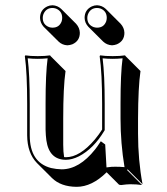

<svg xmlns="http://www.w3.org/2000/svg" viewBox="-20 -642 633 728"><path d="M131.8 -574.2Q131.8 -604.5 159.2 -617.7Q168.9 -622.1 179.2 -622.1Q198.2 -621.1 211.9 -608.4L268.6 -551.8Q282.2 -536.6 282.7 -517.6Q282.7 -486.8 254.4 -474.1Q245.1 -470.7 235.4 -470.2Q215.8 -471.2 202.1 -484.4L145.5 -540.5Q132.3 -555.2 131.8 -574.2ZM300.8 -574.2Q300.8 -604.5 328.1 -617.7Q337.9 -622.1 348.1 -622.1Q367.2 -621.1 380.9 -608.4L437.5 -551.8Q451.2 -536.6 451.7 -517.6Q451.7 -486.8 423.3 -474.1Q414.1 -470.7 404.8 -470.2Q385.3 -471.2 371.1 -484.4L314.9 -540.5Q301.3 -555.2 300.8 -574.2ZM223.1 -46.4Q227.1 -46.4 230 -45.9Q282.7 -45.9 339.8 -113.3Q355.5 -132.3 367.2 -150.9V-249Q367.2 -363.3 357.9 -429.2L359.9 -432.1Q377.9 -429.2 407.2 -429.2Q436 -429.2 454.1 -432.1L456.1 -429.2L512.7 -372.6Q503.9 -312 503.4 -192.4V-135.3Q503.4 -34.7 520.5 56.6L463.9 0L461.9 2.9L518.6 59.6Q498.5 56.6 474.1 56.6Q461.4 56.6 439.5 59.6Q433.1 59.1 431.2 58.1L384.3 11.2Q328.6 66.4 270.5 66.4Q210.4 65.9 176.8 32.7L120.1 -23.9Q83.5 -61.5 83 -128.9V-249Q83 -365.2 74.2 -429.2L76.2 -432.1Q94.2 -429.2 123 -429.2Q151.9 -429.2 169.9 -432.1L171.9 -429.2L228.5 -372.6Q219.7 -311.5 219.7 -192.4V-93.3Q219.7 -65.9 223.1 -46.4ZM369.1 -87.9V-88.9L365.2 -91.8ZM356.4 -97.7 362.3 -106.4 378.9 -94.2 383.8 -7.3Q405.3 -10.3 417.5 -9.8Q435.1 -9.8 452.1 -8.3Q437 -99.1 437 -191.9V-249Q437 -364.3 444.8 -420.9Q425.3 -418.9 407.2 -418.9Q388.2 -418.9 369.1 -420.9Q377 -357.4 377 -249V-148.4L375.5 -146Q335.4 -78.6 279.3 -49.3Q252.9 -36.1 230 -36.1Q166.5 -36.1 155.8 -109.9Q153.3 -128.4 152.8 -149.9V-249Q152.8 -363.8 160.6 -420.9Q141.1 -418.9 123 -418.9Q104 -418.9 85 -420.9Q92.8 -358.9 92.8 -249V-128.9Q92.8 -25.9 173.8 -4.9Q192.9 -0.5 213.9 0Q280.8 0 340.8 -75.7Q349.6 -86.9 356.4 -97.7ZM311 -574.2Q311 -548.3 335.4 -539.1Q342.3 -537.1 348.1 -537.1Q374 -537.1 382.8 -561.5Q384.8 -568.4 384.8 -574.2Q384.8 -599.6 361.8 -609.4Q354.5 -611.8 348.1 -611.8Q323.2 -611.8 313.5 -587.9Q311 -581.1 311 -574.2ZM142.1 -574.2Q142.1 -548.3 166.5 -539.1Q172.4 -537.1 179.2 -537.1Q205.1 -537.1 213.9 -561.5Q215.8 -568.4 215.8 -574.2Q215.8 -599.6 192.4 -609.4Q185.1 -611.8 179.2 -611.8Q154.3 -611.8 144.5 -587.9Q142.1 -581.1 142.1 -574.2Z"/></svg>

Font: Linux Biolinum Shadow O
Style: Regular
Weight: 400
Designer: Philipp H. Poll
Foundry: Philipp H. Poll
Version: Version 1.0.4